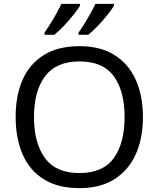

<svg xmlns="http://www.w3.org/2000/svg" viewBox="-20 -964 821 994"><path d="M720 -358Q720 -247 682.5 -164.5Q645 -82 572 -36Q499 10 391 10Q280 10 206.5 -36Q133 -82 97 -165Q61 -248 61 -359Q61 -469 97 -551Q133 -633 206.5 -679Q280 -725 392 -725Q499 -725 572 -679.5Q645 -634 682.5 -551.5Q720 -469 720 -358ZM156 -358Q156 -223 213 -145.5Q270 -68 391 -68Q513 -68 569 -145.5Q625 -223 625 -358Q625 -493 569 -569.5Q513 -646 392 -646Q271 -646 213.5 -569.5Q156 -493 156 -358ZM570 -934Q560 -917 537 -888Q514 -859 487 -830.5Q460 -802 437 -784H387V-796Q401 -815 417 -841Q433 -867 448.5 -894.5Q464 -922 474 -944H570ZM394 -934Q384 -917 361 -888Q338 -859 311 -830.5Q284 -802 261 -784H211V-796Q232 -825 257 -867.5Q282 -910 298 -944H394Z"/></svg>

Font: Noto Sans Tai Le
Style: Regular
Weight: 400
Designer: Monotype Design Team
Foundry: Monotype Imaging Inc.
Version: Version 2.002; ttfautohint (v1.8.4.7-5d5b)